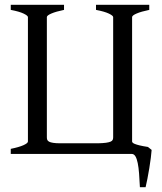

<svg xmlns="http://www.w3.org/2000/svg" viewBox="-20 -635 670 792"><path d="M605.5 -16.6Q604.5 -3.9 602.1 16.4Q599.6 36.6 595.9 58.8Q592.3 81.1 588.1 102.3Q584 123.5 580.6 137.2H557.1Q555.7 106 553.7 80.8Q551.8 55.7 548.1 37.6Q544.4 19.5 538.6 9.8Q532.7 0 523.4 0H24.4V-21Q58.1 -27.8 76.7 -36.1Q95.2 -44.4 95.2 -51.3V-564.5Q95.2 -570.3 77.6 -578.9Q60.1 -587.4 24.4 -594.2V-615.2H244.1V-594.2Q210.9 -587.4 192.1 -579.3Q173.3 -571.3 173.3 -564.5V-68.4Q173.3 -62.5 175 -58.1Q176.8 -53.7 182.6 -50.5Q188.5 -47.4 199.7 -45.7Q210.9 -43.9 229.5 -43.9H383.8Q404.8 -44.4 417.2 -46.1Q429.7 -47.9 436.3 -50.8Q442.9 -53.7 444.8 -58.1Q446.8 -62.5 446.8 -68.4V-564.5Q446.8 -570.3 429.2 -578.9Q411.6 -587.4 376 -594.2V-615.2H595.7V-594.2Q562.5 -587.4 543.7 -579.3Q524.9 -571.3 524.9 -564.5V-51.3Q524.9 -49.3 526.9 -46.9Q528.8 -44.4 535.6 -41.5Q542.5 -38.6 555.4 -35.4Q568.4 -32.2 590.3 -28.8Z"/></svg>

Font: Akkhara
Style: Regular
Weight: 400
Designer: J. Victor Gaultney
Version: Version 1.00 June 13, 2006, initial release